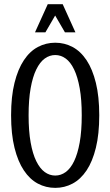

<svg xmlns="http://www.w3.org/2000/svg" viewBox="-20 -888 529 921"><path d="M456.1 -335Q456.1 -244.6 439.9 -179Q423.8 -113.3 395.3 -70.6Q366.7 -27.8 328.1 -7.3Q289.6 13.2 245.1 13.2Q200.2 13.2 161.6 -7.3Q123 -27.8 94.5 -70.6Q65.9 -113.3 49.6 -179Q33.2 -244.6 33.2 -335Q33.2 -424.8 49.6 -490.5Q65.9 -556.2 94.5 -599.1Q123 -642.1 161.6 -662.6Q200.2 -683.1 245.1 -683.1Q289.6 -683.1 328.1 -662.6Q366.7 -642.1 395.3 -599.1Q423.8 -556.2 439.9 -490.5Q456.1 -424.8 456.1 -335ZM372.1 -335Q372.1 -410.2 362.3 -464.8Q352.5 -519.5 335.4 -554.9Q318.4 -590.3 295.2 -607.2Q272 -624 245.1 -624Q217.8 -624 194.6 -607.2Q171.4 -590.3 154.1 -554.9Q136.7 -519.5 127 -464.8Q117.2 -410.2 117.2 -335Q117.2 -259.3 127 -204.6Q136.7 -149.9 154.1 -114.7Q171.4 -79.6 194.6 -62.7Q217.8 -45.9 245.1 -45.9Q272 -45.9 295.2 -62.7Q318.4 -79.6 335.4 -114.7Q352.5 -149.9 362.3 -204.6Q372.1 -259.3 372.1 -335ZM291.5 -732.9 244.6 -813.5 197.8 -732.9H147.9L209 -867.7H280.8L341.8 -732.9Z"/></svg>

Font: Crushed
Style: Regular
Weight: 400
Width: 3
Designer: Astigmatic (AOETI)
Foundry: Astigmatic (AOETI)
Version: Version 001.001